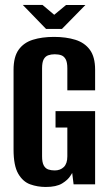

<svg xmlns="http://www.w3.org/2000/svg" viewBox="-20 -748 438 779"><path d="M165.5 10.6Q132.3 10.6 102.5 -0.1Q72.7 -10.8 53.8 -43.5Q35 -76.3 35 -140.8V-464.9Q35 -517.5 55.7 -546.3Q76.4 -575.2 113.4 -586.7Q150.3 -598.3 199.2 -598.3Q248 -598.3 285.7 -586.6Q323.4 -574.9 344.6 -546Q365.9 -517.1 365.9 -464.9V-381.6H253.2V-470.8Q253.2 -495.2 246.6 -507.4Q239.9 -519.6 228.7 -523.7Q217.5 -527.8 202 -527.8Q187.4 -527.8 175.7 -523.7Q164 -519.6 157.3 -507.4Q150.7 -495.2 150.7 -470.8V-113.5Q150.7 -89.8 157.3 -77.2Q164 -64.6 175.7 -60.5Q187.4 -56.5 202 -56.5Q224.7 -56.5 239 -70.4Q253.2 -84.4 253.2 -113.5V-230.6H205.3V-297H365.9V0H278.6L272.9 -46.3Q271.3 -43.4 269.4 -40.4Q267.5 -37.4 265.9 -35.1Q255.7 -18.2 232.2 -3.8Q208.7 10.6 165.5 10.6ZM166.8 -630.7 72.5 -728H152.5L200 -688L247.8 -727.6H326.4L231.4 -630.7Z"/></svg>

Font: Alumni Sans Thin
Style: Regular
Weight: 100
Designer: Robert E. Leuschke
Foundry: Robert E. Leuschke
Version: Version 1.018